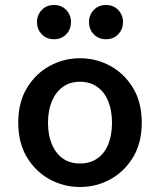

<svg xmlns="http://www.w3.org/2000/svg" viewBox="-20 -736 640 768"><path d="M300 12Q235 12 179 -18.5Q123 -49 88 -106.5Q53 -164 53 -245Q53 -327 88 -384.5Q123 -442 179 -472.5Q235 -503 300 -503Q365 -503 421 -472.5Q477 -442 512 -384.5Q547 -327 547 -245Q547 -164 512 -106.5Q477 -49 421 -18.5Q365 12 300 12ZM300 -82Q340 -82 369 -102Q398 -122 413 -159Q428 -196 428 -245Q428 -294 413 -331Q398 -368 369 -388.5Q340 -409 300 -409Q260 -409 231.5 -388.5Q203 -368 187.5 -331Q172 -294 172 -245Q172 -196 187.5 -159Q203 -122 231.5 -102Q260 -82 300 -82ZM196 -579Q166 -579 147 -599Q128 -619 128 -648Q128 -676 147 -696Q166 -716 196 -716Q226 -716 245 -696Q264 -676 264 -648Q264 -619 245 -599Q226 -579 196 -579ZM404 -579Q374 -579 355 -599Q336 -619 336 -648Q336 -676 355 -696Q374 -716 404 -716Q434 -716 453 -696Q472 -676 472 -648Q472 -619 453 -599Q434 -579 404 -579Z"/></svg>

Font: Source Code Pro SemiBold
Style: Regular
Weight: 600
Monospace: yes
Designer: Paul D. Hunt, Teo Tuominen
Foundry: Adobe Systems Incorporated
Version: Version 1.018;hotconv 1.0.116;makeotfexe 2.5.65601